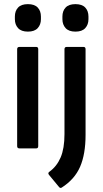

<svg xmlns="http://www.w3.org/2000/svg" viewBox="-20 -718 499 929"><path d="M74 0Q63 0 63 -11V-480Q63 -491 74 -491H155Q165 -491 165 -480V-11Q165 0 155 0ZM115 -565Q83 -565 67.5 -582Q52 -599 52 -625V-638Q52 -665 67.5 -681.5Q83 -698 115 -698Q147 -698 162.5 -681.5Q178 -665 178 -638V-625Q178 -599 162.5 -582Q147 -565 115 -565ZM278 190Q271 194 265 186L217 128Q210 119 219 113Q255 87 273.5 43.5Q292 0 292 -69V-480Q292 -491 303 -491H384Q394 -491 394 -480V-65Q394 28 367.5 89Q341 150 278 190ZM345 -565Q313 -565 297.5 -582Q282 -599 282 -625V-638Q282 -665 297.5 -681.5Q313 -698 345 -698Q377 -698 392.5 -681.5Q408 -665 408 -638V-625Q408 -599 392.5 -582Q377 -565 345 -565Z"/></svg>

Font: Sofia Sans Extra Cond
Style: Bold
Weight: 700
Width: 1
Designer: Botio Nikoltchev, Ani Petrova
Foundry: lettersoup
Version: Version 4.100; ttfautohint (v1.8.3)